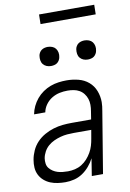

<svg xmlns="http://www.w3.org/2000/svg" viewBox="-98 -961 697 1028"><g transform="rotate(-10 250.0 -446.5)"><path d="M173 8Q152 8 131 5Q110 2 91.5 -5.5Q73 -13 57.5 -26.5Q42 -40 33 -58Q24 -76 22.5 -97Q21 -118 25 -140Q29 -164 40 -188.5Q51 -213 69.5 -232.5Q88 -252 112 -265.5Q136 -279 161 -286.5Q186 -294 211 -296.5Q236 -299 261 -299H366L373 -343Q376 -360 376 -377Q376 -394 371 -409.5Q366 -425 356 -438Q346 -451 332 -459Q318 -467 301.5 -470Q285 -473 268 -473Q246 -473 224.5 -468.5Q203 -464 183 -452Q163 -440 149 -420.5Q135 -401 131 -379H70Q74 -401 84 -422Q94 -443 109 -461Q124 -479 143.5 -492.5Q163 -506 184.5 -514Q206 -522 228.5 -525Q251 -528 272 -528Q305 -528 336.5 -520Q368 -512 391.5 -492Q415 -472 426.5 -442.5Q438 -413 438 -381Q438 -369 436.5 -357.5Q435 -346 433 -334L378 0H317L332 -94Q321 -72 304 -52Q287 -32 266 -18Q245 -4 221 2Q197 8 173 8ZM196 -47Q215 -47 234.5 -51.5Q254 -56 271 -66.5Q288 -77 301.5 -92Q315 -107 325 -124.5Q335 -142 340.5 -160.5Q346 -179 349 -198L357 -244H262Q244 -244 226 -242.5Q208 -241 189.5 -236Q171 -231 153.5 -223Q136 -215 121.5 -202.5Q107 -190 97.5 -172.5Q88 -155 85 -137Q83 -123 85 -108.5Q87 -94 95.5 -83.5Q104 -73 115.5 -65.5Q127 -58 140 -54Q153 -50 167.5 -48.5Q182 -47 196 -47ZM405 -618Q392 -618 381 -622.5Q370 -627 362.5 -636Q355 -645 353 -657.5Q351 -670 353 -683Q354 -691 359 -699.5Q364 -708 371.5 -713Q379 -718 387.5 -720Q396 -722 404 -722Q417 -722 428.5 -717.5Q440 -713 447 -704Q454 -695 456.5 -682.5Q459 -670 456 -657Q455 -649 450 -640.5Q445 -632 438 -627Q431 -622 422 -620Q413 -618 405 -618ZM205 -618Q192 -618 181 -622.5Q170 -627 162.5 -636Q155 -645 153 -657.5Q151 -670 153 -683Q154 -691 159 -699.5Q164 -708 171.5 -713Q179 -718 187.5 -720Q196 -722 204 -722Q217 -722 228.5 -717.5Q240 -713 247 -704Q254 -695 256.5 -682.5Q259 -670 256 -657Q255 -649 250 -640.5Q245 -632 238 -627Q231 -622 222 -620Q213 -618 205 -618ZM188 -849 189 -901H489L488 -849Z"/></g></svg>

Font: Iosevka Term Curly Lt Obl
Style: Regular
Weight: 300
Italic angle: -9°
Designer: Belleve Invis
Foundry: Belleve Invis
Version: Version 32.3.0